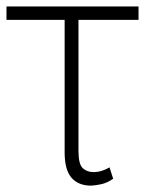

<svg xmlns="http://www.w3.org/2000/svg" viewBox="-45 -566 449 595"><path d="M384.3 -545.9V-504.4H198.2V-98.6Q198.2 -57.1 211.4 -44.9Q224.6 -32.7 245.1 -32.7Q258.3 -32.7 271.2 -36.9Q284.2 -41 294.4 -47.4L305.7 -12.2Q287.6 0.5 269.8 4.6Q252 8.8 235.8 9.3Q196.8 8.8 176 -15.9Q155.3 -40.5 155.3 -93.8V-504.4H-24.9V-545.9Z"/></svg>

Font: Inter Display Extra Light
Style: Regular
Weight: 200
Designer: Rasmus Andersson
Foundry: rsms
Version: Version 4.000;git-4fc901f